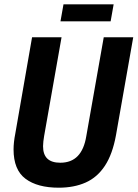

<svg xmlns="http://www.w3.org/2000/svg" viewBox="-20 -860 639 892"><path d="M253 12Q154 12 98.5 -29.5Q43 -71 43 -166Q43 -182 45 -200.5Q47 -219 51 -239L129 -687H266L185 -228Q183 -216 181.5 -203.5Q180 -191 180 -181Q180 -142 200 -123Q220 -104 260 -104Q311 -104 341 -135Q371 -166 381 -228L462 -687H599L519 -233Q503 -144 467.5 -90Q432 -36 378 -12Q324 12 253 12ZM261 -761 275 -840H508L494 -761Z"/></svg>

Font: Archivo Condensed
Style: Bold Italic
Weight: 700
Width: 3
Italic angle: -10°
Designer: Hector Gatti
Foundry: Omnibus-Type
Version: Version 2.001